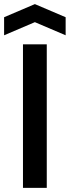

<svg xmlns="http://www.w3.org/2000/svg" viewBox="-65 -776 340 936"><path d="M47 140V-560H163V140ZM-45 -604V-692L105 -756L255 -692V-604L105 -668Z"/></svg>

Font: Tektur SemiCondensed Medium
Style: Regular
Weight: 500
Width: 4
Designer: Adam Jagosz
Foundry: Adam Jagosz
Version: Version 1.005;gftools[0.9.30]